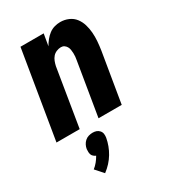

<svg xmlns="http://www.w3.org/2000/svg" viewBox="-191 -627 883 989"><g transform="rotate(-30 250.0 -133.0)"><path d="M0 0 86 -520H224L212 -450Q221 -466 233 -481Q245 -496 259.5 -507Q274 -518 291.5 -523Q309 -528 326 -528Q352 -528 375 -518Q398 -508 412.5 -489Q427 -470 434 -446.5Q441 -423 443 -398Q445 -373 443 -347Q441 -321 437 -295L388 0H250L302 -314Q304 -325 305 -335Q306 -345 305.5 -355.5Q305 -366 303.5 -376Q302 -386 297 -394.5Q292 -403 284 -408.5Q276 -414 265 -414Q252 -414 238.5 -408.5Q225 -403 216 -392.5Q207 -382 202 -369Q197 -356 194 -342L138 0ZM138 262 97 216Q111 205 122.5 191Q134 177 143 161Q136 158 129.5 152.5Q123 147 120.5 140Q118 133 117.5 124.5Q117 116 118 107Q120 95 125.5 84Q131 73 140.5 64.5Q150 56 162 52.5Q174 49 186 49Q198 49 208 52.5Q218 56 225.5 64.5Q233 73 234.5 84Q236 95 234 107Q230 129 222 150.5Q214 172 202 192Q190 212 174 229.5Q158 247 138 262Z"/></g></svg>

Font: Iosevka Heavy Oblique
Style: Regular
Weight: 900
Italic angle: -9°
Monospace: yes
Designer: Belleve Invis
Foundry: Belleve Invis
Version: Version 32.5.0; ttfautohint (v1.8.4)